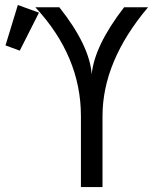

<svg xmlns="http://www.w3.org/2000/svg" viewBox="-20 -762 626 782"><path d="M52.7 -741.7 138.7 -710.4 60.5 -555.7 2.4 -577.1ZM309.6 0V-289.1Q309.6 -532.7 124 -732.4H221.7Q345.2 -576.2 353.5 -459Q364.3 -575.2 485.4 -732.4H583Q397.5 -512.7 397.5 -289.1V0Z"/></svg>

Font: Consola Mono
Style: Book
Weight: 400
Monospace: yes
Designer: Wojciech Kalinowski "wmk69" (wmk69@o2.pl)
Foundry: Wojciech Kalinowski "wmk69" (wmk69@o2.pl)
Version: Version 2.1.0